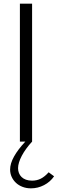

<svg xmlns="http://www.w3.org/2000/svg" viewBox="-20 -770 314 1044"><path d="M154.5 0V-750H88.2V0ZM148.6 254.1Q185.9 254.1 219.5 236.6Q253.2 219.1 274.1 188.6L244.5 166.8Q223.6 190.5 202 201.4Q180.5 212.3 154.5 212.3Q135.5 212.3 121.1 207Q106.8 201.8 97.3 192.5Q87.7 183.2 83 170.9Q78.2 158.6 78.2 144.5Q78.2 130 83.4 113Q88.6 95.9 98.4 77.3Q108.2 58.6 122.3 39.1Q136.4 19.5 154.5 0H117.7Q77.7 42.7 56.4 80.9Q35 119.1 35 151.8Q35 173.2 43.4 191.6Q51.8 210 66.8 224.1Q81.8 238.2 102.7 246.1Q123.6 254.1 148.6 254.1Z"/></svg>

Font: Spartan MB
Style: Regular
Weight: 212
Designer: Matt Bailey, Mirko Velimirovic
Foundry: Matt Bailey
Version: Version 1.005